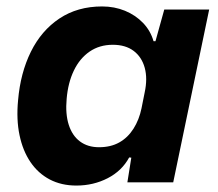

<svg xmlns="http://www.w3.org/2000/svg" viewBox="-20 -566 677 596"><path d="M216.9 10Q170.6 10 134.4 -8.9Q98.3 -27.9 74.5 -63Q50.7 -98.1 40.6 -146.6Q30.4 -195.1 36.1 -254.6Q43.3 -339.4 75.8 -405.3Q108.3 -471.1 164.5 -508.6Q220.7 -546 297 -546Q335.1 -546 367.9 -532.6Q400.7 -519.1 424 -494.9Q447.3 -470.6 456.6 -438.1H462.6L489.9 -536.3H629.3L517.7 0H375.4L387.6 -76.6L381 -77.3Q358.6 -35.7 314.4 -12.9Q270.1 10 216.9 10ZM287.4 -109Q323.9 -109 350.3 -123.9Q376.7 -138.7 394.3 -166.4Q411.9 -194 419.3 -229.9L429.1 -279Q438.4 -321.9 429.3 -355.4Q420.1 -389 394.9 -408Q369.7 -427 330.1 -427Q289 -427 258.2 -405.9Q227.4 -384.7 209.3 -347Q191.1 -309.3 186.9 -259.3Q182.6 -212.4 193.4 -178.6Q204.3 -144.7 228.3 -126.9Q252.3 -109 287.4 -109Z"/></svg>

Font: Mona Sans
Style: Italic
Weight: 200
Italic angle: -11.6951°
Designer: Deni Anggara
Foundry: GitHub
Version: Version 2.000